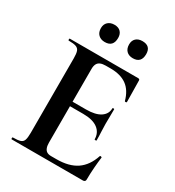

<svg xmlns="http://www.w3.org/2000/svg" viewBox="-193 -921 938 1032"><g transform="rotate(30 276.0 -405.0)"><path d="M483 0H41Q38 0 38 -6Q38 -12 41 -12Q72 -12 87 -17Q102 -22 107 -37Q112 -52 112 -81V-544Q112 -573 107 -587.5Q102 -602 87 -607.5Q72 -613 41 -613Q38 -613 38 -619Q38 -625 41 -625H465Q475 -625 475 -616L477 -483Q477 -481 472 -480Q467 -479 465 -482Q449 -541 411 -568.5Q373 -596 311 -596H281Q261 -596 248 -590.5Q235 -585 229 -573Q223 -561 223 -543V-85Q223 -66 228 -53Q233 -40 243 -34Q253 -28 269 -28H302Q380 -28 427 -60Q474 -92 496 -159Q497 -162 502.5 -160.5Q508 -159 508 -157Q504 -128 501 -88.5Q498 -49 498 -15Q498 0 483 0ZM427 -223Q427 -264 396 -287.5Q365 -311 305 -311H170V-339H306Q365 -339 395.5 -359.5Q426 -380 426 -415Q426 -418 431.5 -418Q437 -418 437 -415Q437 -382 436.5 -363.5Q436 -345 436 -325Q436 -300 437.5 -276Q439 -252 439 -223Q439 -221 433 -221Q427 -221 427 -223ZM212 -703Q187 -703 172 -717.5Q157 -732 157 -758Q157 -782 172 -796Q187 -810 212 -810Q237 -810 250.5 -796Q264 -782 264 -758Q264 -703 212 -703ZM386 -703Q361 -703 346.5 -717.5Q332 -732 332 -758Q332 -782 346.5 -795.5Q361 -809 386 -809Q438 -809 438 -758Q438 -703 386 -703Z"/></g></svg>

Font: Cormorant Garamond Light
Style: Bold
Weight: 700
Version: Version 4.001